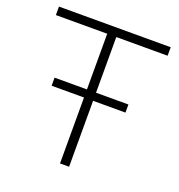

<svg xmlns="http://www.w3.org/2000/svg" viewBox="-127 -807 854 914"><g transform="rotate(20 300.0 -350.0)"><path d="M277 0V-334H113V-375H277V-657H17V-700H583V-657H323V-375H487V-334H323V0Z"/></g></svg>

Font: Red Hat Display
Style: Regular
Weight: 300
Designer: Pentagram, MCKL
Foundry: Pentagram, MCKL
Version: Version 1.023